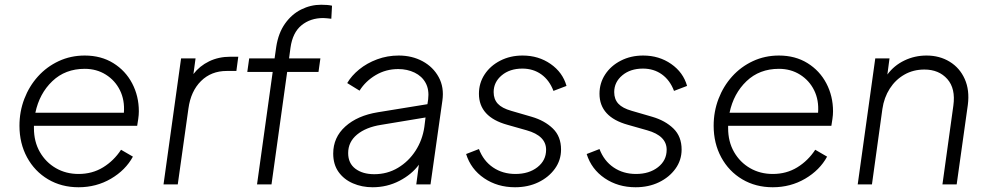

<svg xmlns="http://www.w3.org/2000/svg" viewBox="-20 -777 4160 809"><path d="M311 12Q239 12 182.5 -21.5Q126 -55 94 -114Q62 -173 62 -247Q62 -307 82.5 -360.5Q103 -414 140 -455Q177 -496 227.5 -519.5Q278 -543 337 -543Q406 -543 457.5 -511Q509 -479 537 -425.5Q565 -372 565 -308Q565 -293 562.5 -276Q560 -259 558 -247H123Q123 -242 123 -237Q123 -180 148 -136.5Q173 -93 215.5 -68.5Q258 -44 311 -44Q369 -44 414.5 -72Q460 -100 490 -146L540 -117Q509 -60 447.5 -24Q386 12 311 12ZM337 -487Q255 -487 200.5 -435Q146 -383 129 -302H502Q506 -355 485.5 -396.5Q465 -438 426 -462.5Q387 -487 337 -487Z M669 0 743 -531H804L795 -465Q821 -499 861 -518.5Q901 -538 951 -538H984L976 -478H935Q870 -478 827 -435.5Q784 -393 774 -320L729 0Z M1063 0 1129 -474H1022L1030 -531H1137L1144 -580Q1153 -638 1181 -677.5Q1209 -717 1249 -737Q1289 -757 1333 -757Q1362 -757 1379 -753L1376 -698Q1368 -699 1357.5 -700Q1347 -701 1342 -701Q1288 -701 1250.5 -670.5Q1213 -640 1204 -576L1198 -531H1330L1322 -474H1190L1124 0Z M1550 12Q1505 12 1467 -4.5Q1429 -21 1406.5 -52.5Q1384 -84 1384 -130Q1384 -198 1435 -244Q1486 -290 1572 -304L1781 -338L1784 -358Q1789 -399 1773.5 -427.5Q1758 -456 1727 -471Q1696 -486 1658 -486Q1606 -486 1563 -460.5Q1520 -435 1495 -395L1443 -427Q1461 -458 1493.5 -484.5Q1526 -511 1569 -527Q1612 -543 1660 -543Q1716 -543 1760.5 -519Q1805 -495 1828.5 -452Q1852 -409 1844 -353L1794 0H1734L1745 -83Q1715 -42 1663 -15Q1611 12 1550 12ZM1447 -132Q1447 -89 1477.5 -66Q1508 -43 1557 -43Q1612 -43 1657 -70Q1702 -97 1731 -142Q1760 -187 1768 -242L1773 -282L1586 -251Q1522 -241 1484.5 -210Q1447 -179 1447 -132Z M2150 12Q2076 12 2020 -26Q1964 -64 1944 -128L1998 -149Q2017 -99 2057.5 -71.5Q2098 -44 2152 -44Q2208 -44 2244.5 -72.5Q2281 -101 2281 -146Q2281 -205 2199 -228L2118 -251Q1998 -284 1998 -382Q1998 -427 2022 -463.5Q2046 -500 2088 -521.5Q2130 -543 2182 -543Q2249 -543 2300 -507.5Q2351 -472 2367 -415L2312 -394Q2295 -439 2261 -463.5Q2227 -488 2181 -488Q2128 -488 2094 -459.5Q2060 -431 2060 -389Q2060 -359 2077.5 -340Q2095 -321 2134 -310L2220 -285Q2275 -269 2309.5 -235.5Q2344 -202 2344 -147Q2344 -102 2318 -66Q2292 -30 2248.5 -9Q2205 12 2150 12Z M2658 12Q2584 12 2528 -26Q2472 -64 2452 -128L2506 -149Q2525 -99 2565.5 -71.5Q2606 -44 2660 -44Q2716 -44 2752.5 -72.5Q2789 -101 2789 -146Q2789 -205 2707 -228L2626 -251Q2506 -284 2506 -382Q2506 -427 2530 -463.5Q2554 -500 2596 -521.5Q2638 -543 2690 -543Q2757 -543 2808 -507.5Q2859 -472 2875 -415L2820 -394Q2803 -439 2769 -463.5Q2735 -488 2689 -488Q2636 -488 2602 -459.5Q2568 -431 2568 -389Q2568 -359 2585.5 -340Q2603 -321 2642 -310L2728 -285Q2783 -269 2817.5 -235.5Q2852 -202 2852 -147Q2852 -102 2826 -66Q2800 -30 2756.5 -9Q2713 12 2658 12Z M3236 12Q3164 12 3107.5 -21.5Q3051 -55 3019 -114Q2987 -173 2987 -247Q2987 -307 3007.5 -360.5Q3028 -414 3065 -455Q3102 -496 3152.5 -519.5Q3203 -543 3262 -543Q3331 -543 3382.5 -511Q3434 -479 3462 -425.5Q3490 -372 3490 -308Q3490 -293 3487.5 -276Q3485 -259 3483 -247H3048Q3048 -242 3048 -237Q3048 -180 3073 -136.5Q3098 -93 3140.5 -68.5Q3183 -44 3236 -44Q3294 -44 3339.5 -72Q3385 -100 3415 -146L3465 -117Q3434 -60 3372.5 -24Q3311 12 3236 12ZM3262 -487Q3180 -487 3125.5 -435Q3071 -383 3054 -302H3427Q3431 -355 3410.5 -396.5Q3390 -438 3351 -462.5Q3312 -487 3262 -487Z M3594 0 3668 -531H3728L3719 -463Q3747 -501 3790.5 -522Q3834 -543 3884 -543Q3939 -543 3981.5 -517Q4024 -491 4045 -444Q4066 -397 4058 -335L4011 0H3951L3997 -332Q4007 -404 3971.5 -444Q3936 -484 3875 -484Q3828 -484 3790.5 -462.5Q3753 -441 3729 -403.5Q3705 -366 3698 -318L3654 0Z"/></svg>

Font: Plus Jakarta Sans Light
Style: Italic
Weight: 300
Italic angle: -8°
Designer: Gumpita Rahayu
Foundry: Tokotype
Version: Version 2.071; ttfautohint (v1.8.4.7-5d5b);gftools[0.9.29]